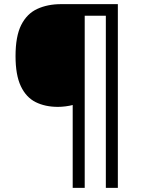

<svg xmlns="http://www.w3.org/2000/svg" viewBox="-20 -780 695 927"><path d="M549 127H491V-704H389V127H331V-273Q316 -269 296.5 -266.5Q277 -264 260 -264Q198 -264 152 -287Q106 -310 80.5 -364Q55 -418 55 -509Q55 -605 82.5 -659.5Q110 -714 160 -737Q210 -760 275 -760H549Z"/></svg>

Font: Noto Sans Khmer UI
Style: Regular
Weight: 400
Designer: Danh Hong and the Monotype Design Team
Foundry: Monotype Imaging Inc.
Version: Version 2.002